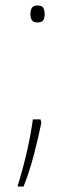

<svg xmlns="http://www.w3.org/2000/svg" viewBox="-20 -552 274 701"><path d="M116 -470Q101 -470 96 -479Q91 -488 91 -501Q91 -513 96 -522.5Q101 -532 116 -532Q134 -532 138.5 -522.5Q143 -513 143 -501Q143 -488 138.5 -479Q134 -470 116 -470ZM128 -116 131 -104Q120 -49 103.5 14Q87 77 66 129H44Q66 56 79 -1.5Q92 -59 100 -116Z"/></svg>

Font: Noto Sans Gurmukhi UI SemiCondensed Thin
Style: Regular
Weight: 100
Width: 4
Designer: Jelle Bosma - Monotype Design Team
Foundry: Monotype Imaging Inc.
Version: Version 2.004; ttfautohint (v1.8.4.7-5d5b)